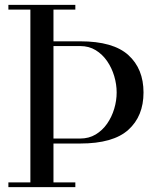

<svg xmlns="http://www.w3.org/2000/svg" viewBox="-20 -770 644 790"><path d="M179.5 -179.5V-200H310Q346 -200 373.8 -216.8Q401.5 -233.5 420.8 -261.2Q440 -289 450 -322.5Q460 -356 460 -389.5Q460 -423 450 -456.8Q440 -490.5 420.8 -518.5Q401.5 -546.5 373.8 -563.5Q346 -580.5 310 -580.5H179.5V-600H310Q445.5 -600 508 -543.5Q570.5 -487 570.5 -389.5Q570.5 -292 508 -235.8Q445.5 -179.5 310 -179.5ZM14.5 0V-19.5H290V0ZM105 0V-750H200V0ZM14.5 -730.5V-750H290V-730.5Z"/></svg>

Font: Bodoni Moda
Style: Regular
Weight: 400
Designer: Owen Earl
Foundry: indestructible type
Version: Version 2.005